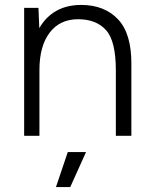

<svg xmlns="http://www.w3.org/2000/svg" viewBox="-20 -551 615 779"><path d="M78 -519H136L140 -423V0H78ZM450 -266H513V0H450ZM297 -473Q223 -473 181.5 -418.5Q140 -364 140 -267H102Q102 -350 126 -409Q150 -468 196.5 -499.5Q243 -531 309 -531Q404 -531 459 -472.5Q514 -414 513 -290V-266H450Q450 -385 410 -429Q370 -473 297 -473ZM255 66H329L265 208H207Z"/></svg>

Font: 寒蝉端黑体 Light
Style: Regular
Weight: 300
Designer: ChillDuanSans {Warren2060}; 
Source Han Sans {Ryoko NISHIZUKA 西塚涼子 (kana, bopomofo & ideographs); Paul D. Hunt (Latin, G
Foundry: ChillType&Adobe
Version: Version 1.300;Glyphs 3.3 (3306)